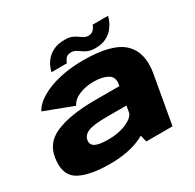

<svg xmlns="http://www.w3.org/2000/svg" viewBox="-163 -934 1142 1123"><g transform="rotate(-30 408.0 -373.0)"><path d="M521 0 510.5 -45.5Q502.5 -41 494 -36.5Q406 8 273 8Q144.5 8 73.2 -27.5Q2 -63 9 -160Q15.5 -272.5 114 -315.8Q212.5 -359 382 -359H547L549 -371.5Q557 -417 521.8 -437Q486.5 -457 428.5 -457Q375 -457 331.8 -439.2Q288.5 -421.5 270.5 -386L77.5 -459Q100.5 -501.5 153.8 -532.2Q207 -563 280.2 -579.5Q353.5 -596 435.5 -596Q631.5 -596 705.2 -526.5Q779 -457 756 -324.5L698.5 0ZM518 -196 526 -240H391.5Q303 -240 267.5 -225Q232 -210 227 -179Q222.5 -148 248.5 -134.2Q274.5 -120.5 336.5 -120.5Q408.5 -120.5 461 -144.5Q511 -168 518 -196ZM537 -621Q508.5 -621 489.8 -628.8Q471 -636.5 457.2 -646.5Q443.5 -656.5 430.5 -664Q417.5 -671.5 400.5 -671.5Q374.5 -671.5 362.5 -655.8Q350.5 -640 348 -628H243.5Q246 -639.5 254.2 -660.2Q262.5 -681 280.2 -702.5Q298 -724 328.5 -739Q359 -754 405.5 -754Q434 -754 452 -746.5Q470 -739 483 -729.2Q496 -719.5 508.8 -712Q521.5 -704.5 539 -704.5Q562 -704.5 575.2 -720.5Q588.5 -736.5 591 -748.5H695Q692.5 -737 684 -716Q675.5 -695 658 -673.2Q640.5 -651.5 611 -636.2Q581.5 -621 537 -621Z"/></g></svg>

Font: Anybody ExtraExpanded ExtraBold
Style: Italic
Weight: 800
Width: 8
Italic angle: -10°
Designer: Tyler Finck
Foundry: Etcetera Type Company
Version: Version 1.010; ttfautohint (v1.8.3) -l 8 -r 50 -G 200 -x 14 